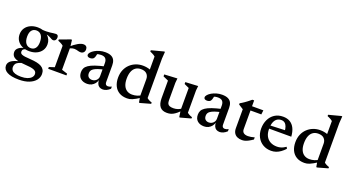

<svg xmlns="http://www.w3.org/2000/svg" viewBox="-61 -1458 4484 2460"><g transform="rotate(20 2181.0 -228.0)"><path d="M228 259.5Q174 259.5 133.5 251.8Q93 244 66 229Q39 214 25.5 192.8Q12 171.5 12 144Q12 124.5 22 106.8Q32 89 54.2 74.2Q76.5 59.5 112.8 47.5Q149 35.5 202 27H235.5V38Q183.5 45 154.2 58.5Q125 72 113.5 90.8Q102 109.5 102 132Q102 158.5 116.5 177Q131 195.5 162 205.2Q193 215 241 215Q290.5 215 325.8 203Q361 191 380 170Q399 149 399 123.5Q399 105.5 390.8 93Q382.5 80.5 362.8 71.8Q343 63 308.8 58Q274.5 53 222.5 50Q170.5 47 137.2 38Q104 29 85.2 15.2Q66.5 1.5 59.2 -16.2Q52 -34 52 -54Q52.5 -90.5 85.2 -115.2Q118 -140 179.5 -150L192 -137.5Q163.5 -134.5 150 -123Q136.5 -111.5 136.5 -91.5Q136.5 -80 141.2 -71Q146 -62 160.2 -55.2Q174.5 -48.5 203.5 -44.2Q232.5 -40 280.5 -37.5Q330 -34.5 368 -26.5Q406 -18.5 431.8 -3.5Q457.5 11.5 470.8 34.8Q484 58 484 91Q484 137.5 453.8 175.8Q423.5 214 366.2 236.8Q309 259.5 228 259.5ZM229.5 -128.5Q173.5 -128.5 130.5 -149Q87.5 -169.5 63.5 -206.2Q39.5 -243 39.5 -290.5Q39.5 -339.5 64 -376.2Q88.5 -413 131.8 -433.2Q175 -453.5 230 -453.5Q273 -453.5 307.8 -441Q342.5 -428.5 367.8 -406.2Q393 -384 406.5 -354.5Q420 -325 420 -291.5Q420 -242.5 395.5 -205.8Q371 -169 328 -148.8Q285 -128.5 229.5 -128.5ZM234 -171.5Q273 -171.5 296 -200.2Q319 -229 319 -285Q319 -346.5 294.2 -378.5Q269.5 -410.5 226.5 -410.5Q187.5 -410.5 164 -382.2Q140.5 -354 140.5 -297Q140.5 -236 165.5 -203.8Q190.5 -171.5 234 -171.5ZM297.5 -412.5 281.5 -445.5Q316.5 -441.5 345.5 -442Q374.5 -442.5 398.2 -445.2Q422 -448 441.5 -451Q461 -454 477 -454Q493 -454 501.5 -444.8Q510 -435.5 510 -415Q510 -392.5 498.2 -379Q486.5 -365.5 470.5 -365.5Q457 -365.5 443.8 -373Q430.5 -380.5 412.5 -390Q394.5 -399.5 367 -406.5Q339.5 -413.5 297.5 -412.5Z M853.5 -450Q881 -450 894 -435.8Q907 -421.5 907 -399Q907 -371.5 891.2 -356Q875.5 -340.5 852.5 -340.5Q836.5 -340.5 822.5 -344.2Q808.5 -348 794.2 -351.5Q780 -355 763.5 -355Q752 -355 739 -352.2Q726 -349.5 713.8 -343.8Q701.5 -338 690.5 -330L678.5 -350Q709.5 -377 735 -396Q760.5 -415 781.8 -426.8Q803 -438.5 820.8 -444.2Q838.5 -450 853.5 -450ZM706.5 -356V-49L784 -24V0H535V-24L608 -48V-340.5Q601 -348 590.2 -354.8Q579.5 -361.5 565.5 -368.5Q551.5 -375.5 534 -382.5V-399L680.5 -453.5H694.5Z M1224.5 -281 1226.5 -238Q1169.5 -226.5 1133.5 -214Q1097.5 -201.5 1077.8 -188Q1058 -174.5 1050.8 -159.2Q1043.5 -144 1043.5 -125Q1043.5 -91.5 1062 -74.5Q1080.5 -57.5 1110 -57.5Q1133 -57.5 1151.8 -68.5Q1170.5 -79.5 1181.5 -97.2Q1192.5 -115 1192.5 -136.5V-319.5Q1192.5 -357 1174 -378Q1155.5 -399 1111.5 -399Q1094 -399 1075 -395Q1056 -391 1038.5 -383.5L1063.5 -412Q1061 -393 1057.8 -377.5Q1054.5 -362 1050.5 -350.8Q1046.5 -339.5 1041 -332Q1033 -321.5 1019.8 -316.8Q1006.5 -312 991 -312Q971.5 -312 960.5 -320.2Q949.5 -328.5 949.5 -341.5Q949.5 -359 966.2 -378Q983 -397 1011.5 -413.5Q1040 -430 1076 -440.2Q1112 -450.5 1151 -450.5Q1202.5 -450.5 1233.5 -435Q1264.5 -419.5 1278 -390.8Q1291.5 -362 1291.5 -321.5V-95.5Q1291.5 -80.5 1296 -70.5Q1300.5 -60.5 1309.2 -55.5Q1318 -50.5 1331 -50.5Q1342 -50.5 1354.5 -54.2Q1367 -58 1379.5 -65V-35Q1356.5 -13 1330.8 -1.5Q1305 10 1282 10Q1254 10 1234.5 -2Q1215 -14 1205.2 -37.2Q1195.5 -60.5 1194.5 -92.5L1198.5 -96Q1191 -63 1172.2 -39Q1153.5 -15 1127 -2Q1100.5 11 1068.5 11Q1012.5 11 978.2 -18.5Q944 -48 944 -104.5Q944 -134 955.8 -158Q967.5 -182 998 -203Q1028.5 -224 1083.5 -243Q1138.5 -262 1224.5 -281Z M1762 -305Q1762 -348 1735.5 -375.5Q1709 -403 1655 -403Q1613 -403 1583.2 -382.2Q1553.5 -361.5 1538.2 -321.8Q1523 -282 1523 -225.5Q1523 -169.5 1539.5 -132Q1556 -94.5 1586.2 -75.5Q1616.5 -56.5 1657 -56.5Q1692 -56.5 1725.5 -67Q1759 -77.5 1791 -100V-64.5Q1753.5 -40.5 1727.2 -25.5Q1701 -10.5 1681.5 -2.8Q1662 5 1645.8 8Q1629.5 11 1612.5 11Q1548 11 1504 -15.5Q1460 -42 1437.5 -89.5Q1415 -137 1415 -199.5Q1415 -259.5 1435 -306.5Q1455 -353.5 1489.8 -386.2Q1524.5 -419 1569 -436.2Q1613.5 -453.5 1663.5 -453.5Q1690.5 -453.5 1715 -449.2Q1739.5 -445 1765.2 -436.2Q1791 -427.5 1820.5 -412.5L1762 -390V-613.5Q1755.5 -620.5 1744.2 -627.5Q1733 -634.5 1718.8 -641.5Q1704.5 -648.5 1689 -655V-673L1853 -716H1867L1860.5 -623V-83Q1865.5 -78.5 1873.5 -73Q1881.5 -67.5 1891.2 -62.5Q1901 -57.5 1910.8 -53.5Q1920.5 -49.5 1929 -47.5V-29.5L1790 9.5H1776.5L1762 -73Z M2127.5 -149.5Q2127.5 -121.5 2135.5 -105Q2143.5 -88.5 2162.8 -81Q2182 -73.5 2215 -73.5Q2246 -73.5 2275.8 -84Q2305.5 -94.5 2321 -110.5L2338.5 -89Q2308.5 -59 2284.8 -39.5Q2261 -20 2240.5 -9Q2220 2 2199.5 6.5Q2179 11 2155 11Q2090.5 11 2059.8 -27.8Q2029 -66.5 2029 -143.5V-382.5L1957 -414.5V-440.5L2133.5 -450L2127.5 -387.5ZM2325 9 2311 -85.5V-384.5L2244.5 -415V-440.5L2416.5 -449.5L2410 -386.5V-83Q2415 -78.5 2423 -73Q2431 -67.5 2440.8 -62.5Q2450.5 -57.5 2460.2 -53.5Q2470 -49.5 2478.5 -47.5V-29.5L2338.5 9Z M2818 -281 2820 -238Q2763 -226.5 2727 -214Q2691 -201.5 2671.2 -188Q2651.5 -174.5 2644.2 -159.2Q2637 -144 2637 -125Q2637 -91.5 2655.5 -74.5Q2674 -57.5 2703.5 -57.5Q2726.5 -57.5 2745.2 -68.5Q2764 -79.5 2775 -97.2Q2786 -115 2786 -136.5V-319.5Q2786 -357 2767.5 -378Q2749 -399 2705 -399Q2687.5 -399 2668.5 -395Q2649.5 -391 2632 -383.5L2657 -412Q2654.5 -393 2651.2 -377.5Q2648 -362 2644 -350.8Q2640 -339.5 2634.5 -332Q2626.5 -321.5 2613.2 -316.8Q2600 -312 2584.5 -312Q2565 -312 2554 -320.2Q2543 -328.5 2543 -341.5Q2543 -359 2559.8 -378Q2576.5 -397 2605 -413.5Q2633.5 -430 2669.5 -440.2Q2705.5 -450.5 2744.5 -450.5Q2796 -450.5 2827 -435Q2858 -419.5 2871.5 -390.8Q2885 -362 2885 -321.5V-95.5Q2885 -80.5 2889.5 -70.5Q2894 -60.5 2902.8 -55.5Q2911.5 -50.5 2924.5 -50.5Q2935.5 -50.5 2948 -54.2Q2960.5 -58 2973 -65V-35Q2950 -13 2924.2 -1.5Q2898.5 10 2875.5 10Q2847.5 10 2828 -2Q2808.5 -14 2798.8 -37.2Q2789 -60.5 2788 -92.5L2792 -96Q2784.5 -63 2765.8 -39Q2747 -15 2720.5 -2Q2694 11 2662 11Q2606 11 2571.8 -18.5Q2537.5 -48 2537.5 -104.5Q2537.5 -134 2549.2 -158Q2561 -182 2591.5 -203Q2622 -224 2677 -243Q2732 -262 2818 -281Z M3153.5 -131Q3153.5 -97.5 3174.2 -81Q3195 -64.5 3234.5 -64.5Q3253 -64.5 3275 -68.2Q3297 -72 3322.5 -79.5V-50Q3289.5 -27.5 3264 -14.2Q3238.5 -1 3217.8 4.2Q3197 9.5 3178.5 9.5Q3141.5 9.5 3113.8 -3.2Q3086 -16 3070.5 -42.2Q3055 -68.5 3055 -107.5V-365.5L2990.5 -406.5V-423.5Q3005 -431.5 3019.2 -440.5Q3033.5 -449.5 3047.5 -459.2Q3061.5 -469 3075.2 -479.2Q3089 -489.5 3102.2 -500.2Q3115.5 -511 3128.5 -522H3153.5V-428ZM3114 -384.5 3114.5 -442.5H3308L3301 -384.5Z M3575.5 -453.5Q3632 -453.5 3671.2 -429.5Q3710.5 -405.5 3732.8 -359.5Q3755 -313.5 3759.5 -247.5H3437V-289.5L3699.5 -300L3657.5 -278Q3655 -319 3644.5 -347.2Q3634 -375.5 3615 -390.2Q3596 -405 3567.5 -405Q3534.5 -405 3509.8 -387.8Q3485 -370.5 3471.2 -334.8Q3457.5 -299 3457.5 -244Q3457.5 -186.5 3478.2 -146.8Q3499 -107 3537.5 -86Q3576 -65 3628.5 -65Q3650.5 -65 3670.8 -69.8Q3691 -74.5 3710.5 -83.8Q3730 -93 3748.5 -106L3760 -82.5Q3732.5 -52.5 3703.2 -31.5Q3674 -10.5 3642.5 0.2Q3611 11 3576.5 11Q3512.5 11 3464 -17.8Q3415.5 -46.5 3388.2 -97.5Q3361 -148.5 3361 -214.5Q3361 -281.5 3386.8 -335.8Q3412.5 -390 3460.5 -421.8Q3508.5 -453.5 3575.5 -453.5Z M4179.5 -305Q4179.5 -348 4153 -375.5Q4126.5 -403 4072.5 -403Q4030.5 -403 4000.8 -382.2Q3971 -361.5 3955.8 -321.8Q3940.5 -282 3940.5 -225.5Q3940.5 -169.5 3957 -132Q3973.5 -94.5 4003.8 -75.5Q4034 -56.5 4074.5 -56.5Q4109.5 -56.5 4143 -67Q4176.5 -77.5 4208.5 -100V-64.5Q4171 -40.5 4144.8 -25.5Q4118.5 -10.5 4099 -2.8Q4079.5 5 4063.2 8Q4047 11 4030 11Q3965.5 11 3921.5 -15.5Q3877.5 -42 3855 -89.5Q3832.5 -137 3832.5 -199.5Q3832.5 -259.5 3852.5 -306.5Q3872.5 -353.5 3907.2 -386.2Q3942 -419 3986.5 -436.2Q4031 -453.5 4081 -453.5Q4108 -453.5 4132.5 -449.2Q4157 -445 4182.8 -436.2Q4208.5 -427.5 4238 -412.5L4179.5 -390V-613.5Q4173 -620.5 4161.8 -627.5Q4150.5 -634.5 4136.2 -641.5Q4122 -648.5 4106.5 -655V-673L4270.5 -716H4284.5L4278 -623V-83Q4283 -78.5 4291 -73Q4299 -67.5 4308.8 -62.5Q4318.5 -57.5 4328.2 -53.5Q4338 -49.5 4346.5 -47.5V-29.5L4207.5 9.5H4194L4179.5 -73Z"/></g></svg>

Font: Newsreader 16pt Medium
Style: Regular
Weight: 500
Designer: Hugues Gentile
Foundry: Production Type
Version: Version 1.003